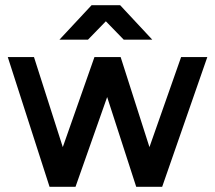

<svg xmlns="http://www.w3.org/2000/svg" viewBox="-20 -720 829 740"><path d="M209 -567H319L388 -638L457 -567H567L443 -700H333ZM678 -500 556 -153 445 -500H344L222 -153L111 -500H10L171 0H271L393 -346L505 0H605L779 -500Z"/></svg>

Font: Unageo
Style: Medium
Weight: 500
Designer: Richard Sepsi
Foundry: Richard Sepsi
Version: Version 2.000